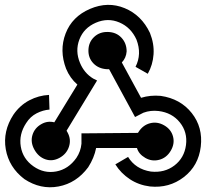

<svg xmlns="http://www.w3.org/2000/svg" viewBox="-20 -760 857 799"><path d="M347 -64Q298 2 223.5 16Q149 30 81 -15Q17 -64 4 -139Q-9 -214 36 -283Q63 -322 102 -342.5Q141 -363 184 -365L186 -304Q159 -302 132.5 -288.5Q106 -275 89 -248Q58 -201 66.5 -150Q75 -99 119 -68Q163 -37 214 -46.5Q265 -56 298 -103Q316 -130 319 -162V-205L554 -207L556 -210Q574 -239 604 -247Q634 -255 663 -238.5Q692 -222 700 -192Q708 -162 690.5 -132.5Q673 -103 642.5 -95Q612 -87 584.5 -103Q557 -119 550 -144H380Q372 -103 347 -64ZM649 -361Q731 -349 778 -289.5Q825 -230 815.5 -150Q806 -70 745 -23Q684 24 604 16Q557 10 520 -14.5Q483 -39 460 -76L513 -107Q544 -56 608 -46Q665 -40 706 -71.5Q747 -103 754 -156.5Q761 -210 728.5 -250.5Q696 -291 640 -298Q607 -302 577 -291L542 -273L434 -472H425Q390 -474 368.5 -496.5Q347 -519 348 -552Q349 -585 372 -606.5Q395 -628 429.5 -627Q464 -626 485.5 -603Q507 -580 507 -546Q505 -519 487 -500L567 -353Q606 -365 649 -361ZM255 -474Q226 -550 253 -620.5Q280 -691 354.5 -723Q429 -755 499 -726Q569 -697 604 -623Q622 -578 619 -534Q616 -490 595 -453L544 -482Q571 -535 548 -595Q525 -646 477 -666.5Q429 -687 379 -665.5Q329 -644 310.5 -596Q292 -548 313 -498Q331 -455 368 -433L384 -425L257 -216L261 -209Q277 -180 267 -149.5Q257 -119 227.5 -103Q198 -87 169 -97Q140 -107 123 -137.5Q106 -168 115 -198Q124 -228 153 -244Q178 -258 206 -251L302 -408Q271 -435 255 -474Z"/></svg>

Font: JetBrainsMono NF
Style: Regular
Weight: 400
Designer: Philipp Nurullin, Konstantin Bulenkov
Foundry: JetBrains
Version: Version 2.251; ttfautohint (v1.8.3);Nerd Fonts 2.2.2